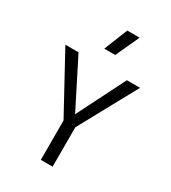

<svg xmlns="http://www.w3.org/2000/svg" viewBox="-229 -1085 1068 1200"><g transform="rotate(30 305.0 -485.0)"><path d="M480 -700 306 -354 131 -700H36L263 -284V0H348V-284L575 -700ZM327 -970 259 -800H338L416 -970Z"/></g></svg>

Font: Necto Mono
Style: Regular
Weight: 400
Designer: Marco Condello
Foundry: Collletttivo
Version: Version 1.300;Glyphs 3.2 (3217)